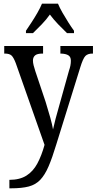

<svg xmlns="http://www.w3.org/2000/svg" viewBox="-20 -786 525 1043"><path d="M31 191Q87 191 123.5 168Q160 145 183 102Q206 59 222 1L66 -442Q54 -474 42.5 -484.5Q31 -495 6 -495H3V-536H214V-495H211Q182 -495 170.5 -485Q159 -475 159 -457Q159 -446 162.5 -431.5Q166 -417 172 -399L228 -232Q242 -187 253 -147.5Q264 -108 268 -83Q274 -111 282 -141Q290 -171 300 -206L355 -403Q360 -417 362.5 -430Q365 -443 365 -456Q365 -477 351.5 -485.5Q338 -494 311 -495H308V-536H485V-495H482Q457 -495 444 -482Q431 -469 416 -420L286 -2Q264 71 244 117.5Q224 164 199 190.5Q174 217 136.5 227Q99 237 40 237H31ZM121 -619Q134 -638 151 -664Q168 -690 183.5 -717Q199 -744 208 -766H295Q304 -744 319.5 -717Q335 -690 351.5 -664Q368 -638 382 -619V-606H344Q321 -628 296 -654Q271 -680 251 -707Q232 -680 207 -654Q182 -628 159 -606H121Z"/></svg>

Font: Noto Serif Myanmar Cond
Style: Regular
Weight: 400
Width: 3
Designer: Ben Mitchell and the Monotype Design Team
Foundry: Monotype Imaging Inc.
Version: Version 2.106; ttfautohint (v1.8.4.7-5d5b)